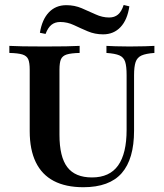

<svg xmlns="http://www.w3.org/2000/svg" viewBox="-20 -760 675 791"><path d="M323.4 11.3Q250.8 11.3 201.6 -14.5Q152.4 -40.3 127.4 -91.9Q102.4 -143.5 102.4 -219.4V-472.6Q102.4 -501.6 96.4 -515.7Q90.3 -529.8 72.6 -535.5Q54.8 -541.1 18.5 -541.9V-571Q58.1 -568.5 164.5 -568.5Q266.9 -568.5 308.1 -571V-541.9Q272.6 -541.1 254.8 -535.5Q237.1 -529.8 231 -515.7Q225 -501.6 225 -472.6V-204.8Q225 -113.7 257.3 -71.4Q289.5 -29 358.9 -29Q431.5 -29 466.5 -78.2Q501.6 -127.4 501.6 -225V-450.8Q501.6 -487.1 495.6 -505.6Q489.5 -524.2 471.8 -531.9Q454 -539.5 418.5 -541.9V-571Q431.5 -570.2 455.6 -569.4Q479.8 -568.5 513.7 -568.5Q551.6 -568.5 577 -569.4Q602.4 -570.2 616.1 -571V-541.9Q581.5 -539.5 563.3 -531.5Q545.2 -523.4 538.7 -504.4Q532.3 -485.5 532.3 -450V-221.8Q532.3 -104.8 481.5 -46.8Q430.6 11.3 323.4 11.3ZM404.8 -618.5Q371 -618.5 341.5 -631Q312.1 -643.5 284.7 -656.5Q257.3 -669.4 228.2 -669.4Q206.5 -669.4 191.9 -657.7Q177.4 -646 167.7 -620.2L144.4 -625Q153.2 -679.8 181.5 -709.3Q209.7 -738.7 253.2 -738.7Q287.1 -738.7 316.5 -726.2Q346 -713.7 373.8 -700.8Q401.6 -687.9 429.8 -687.9Q451.6 -687.9 466.1 -700Q480.6 -712.1 489.5 -739.5L512.9 -733.9Q504.8 -678.2 476.6 -648.4Q448.4 -618.5 404.8 -618.5Z"/></svg>

Font: Playfair
Style: Bold
Weight: 700
Designer: Claus Eggers Sørensen
Foundry: Claus Eggers Sørensen
Version: Version 2.001;gftools[0.9.30]